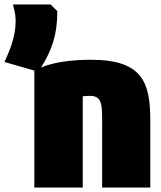

<svg xmlns="http://www.w3.org/2000/svg" viewBox="-81 -826 720 861"><path d="M-61 -548 75 -509C75 -509 74 -508 73 -508V15H290V-394C303 -396 306 -396 323 -396C381 -396 377 -349 377 -255V15H593V-286C593 -456 558 -558 327 -558C235 -558 156 -546 103 -523C152 -602 176 -670 176 -776L146 -806H-23C-11 -762 -11 -746 -11 -731C-11 -679 -24 -627 -61 -548Z"/></svg>

Font: Repo ExtraBlack
Style: Regular
Weight: 400
Designer: Stefan Peev
Foundry: Context Ltd
Version: Version 001.502